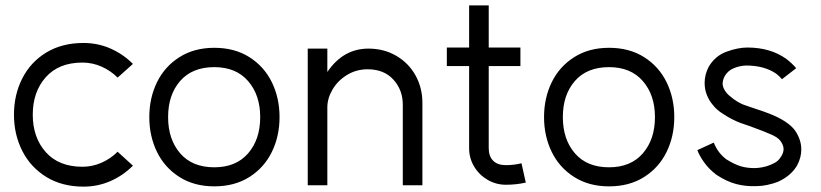

<svg xmlns="http://www.w3.org/2000/svg" viewBox="-20 -690 3056 715"><path d="M418 -125 475 -73Q438 -36 391 -15.5Q344 5 291 5Q211 5 152.5 -31Q94 -67 63 -128Q32 -189 32 -263Q32 -337 63 -398Q94 -459 152.5 -494.5Q211 -530 291 -530Q344 -530 391 -509.5Q438 -489 475 -452L418 -401Q392 -427 358 -442Q324 -457 287 -457Q199 -457 150.5 -402.5Q102 -348 102 -263Q102 -178 150.5 -123.5Q199 -69 287 -69Q324 -69 358 -84Q392 -99 418 -125Z M949 -254Q949 -336 904 -388Q859 -440 778 -440Q696 -440 651 -388.5Q606 -337 606 -254Q606 -171 651 -119Q696 -67 778 -67Q859 -67 904 -119Q949 -171 949 -254ZM778 -512Q854 -512 909 -477Q964 -442 992.5 -383.5Q1021 -325 1021 -254Q1021 -183 992.5 -124.5Q964 -66 909 -31Q854 4 778 4Q703 4 648 -31Q593 -66 564.5 -124.5Q536 -183 536 -254Q536 -325 564.5 -383.5Q593 -442 648 -477Q703 -512 778 -512Z M1349 -432Q1307 -432 1272.5 -411Q1238 -390 1218.5 -357Q1199 -324 1199 -290V0H1126V-509H1199V-422Q1258 -509 1352 -509Q1410 -509 1456 -482Q1502 -455 1527.5 -409Q1553 -363 1553 -307V0H1480V-300Q1480 -355 1445 -393.5Q1410 -432 1349 -432Z M1864 -2Q1827 -2 1795.5 -20.5Q1764 -39 1745.5 -70Q1727 -101 1727 -138V-444H1644V-513H1727V-670H1800V-513H1918V-444H1800V-138Q1800 -108 1816.5 -91.5Q1833 -75 1864 -75Q1894 -75 1922 -82L1938 -10Q1902 -2 1864 -2Z M2419 -254Q2419 -336 2374 -388Q2329 -440 2248 -440Q2166 -440 2121 -388.5Q2076 -337 2076 -254Q2076 -171 2121 -119Q2166 -67 2248 -67Q2329 -67 2374 -119Q2419 -171 2419 -254ZM2248 -512Q2324 -512 2379 -477Q2434 -442 2462.5 -383.5Q2491 -325 2491 -254Q2491 -183 2462.5 -124.5Q2434 -66 2379 -31Q2324 4 2248 4Q2173 4 2118 -31Q2063 -66 2034.5 -124.5Q2006 -183 2006 -254Q2006 -325 2034.5 -383.5Q2063 -442 2118 -477Q2173 -512 2248 -512Z M2648 -39Q2619 -61 2601 -87Q2583 -113 2577 -131L2638 -159Q2654 -119 2686 -96Q2715 -78 2738 -71Q2761 -64 2790 -64Q2802 -64 2818.5 -67Q2835 -70 2849 -76Q2866 -83 2874.5 -90Q2883 -97 2890 -109Q2898 -122 2898 -135Q2898 -150 2885 -167Q2876 -178 2854.5 -188Q2833 -198 2773 -220L2738 -232Q2706 -244 2674 -265Q2649 -280 2634 -300Q2621 -315 2612.5 -336Q2604 -357 2604 -381Q2604 -412 2619 -441Q2643 -482 2685.5 -497.5Q2728 -513 2763 -513Q2850 -513 2909 -470Q2931 -453 2945 -436L2892 -395Q2882 -407 2870 -416Q2826 -446 2758 -446Q2734 -445 2712.5 -436Q2691 -427 2679 -407Q2671 -392 2671 -378Q2671 -363 2685 -345Q2693 -335 2712 -321Q2737 -303 2758 -297L2793 -285Q2856 -265 2888 -247Q2920 -229 2936 -210Q2947 -197 2955.5 -176.5Q2964 -156 2964 -133Q2964 -104 2949 -75Q2926 -35 2877 -13Q2859 -6 2838 -1.5Q2817 3 2800 3Q2758 5 2722 -4.5Q2686 -14 2648 -39Z"/></svg>

Font: SUIT
Style: Regular
Weight: 400
Designer: Sunn Youn; Korean Glyphs from Source Han Sans (Sandoll Communications; Soo-young Jang, Joo-yeon Kang)
Foundry: Sunn
Version: Version 1.140